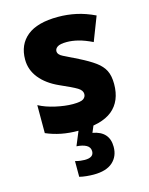

<svg xmlns="http://www.w3.org/2000/svg" viewBox="-120 -639 740 954"><g transform="rotate(-15 250.0 -161.5)"><path d="M227 10Q178 10 137.5 2Q97 -6 60 -22V-166Q95 -147 144 -136Q193 -125 233 -125Q274 -125 287 -134.5Q300 -144 300 -159Q300 -178 277 -192Q254 -206 190 -234Q128 -262 94 -304.5Q60 -347 60 -400Q60 -477 113 -520Q166 -563 272 -563Q320 -563 366 -553Q412 -543 460 -520L412 -396Q373 -415 341.5 -423Q310 -431 282 -431Q248 -431 234.5 -422Q221 -413 221 -400Q221 -382 246 -370Q271 -358 319 -334Q369 -309 399 -287Q429 -265 442.5 -238Q456 -211 456 -169Q456 -81 400.5 -35.5Q345 10 227 10ZM242 240Q225 240 205 238Q185 236 169 232V151Q183 155 196 156.5Q209 158 218 158Q264 158 264 126Q264 105 245.5 94.5Q227 84 195 82L229 0H305L289 38Q373 53 373 132Q373 181 340 210.5Q307 240 242 240Z"/></g></svg>

Font: Noto Sans Mono ExtraCondensed Black
Style: Regular
Weight: 900
Width: 2
Designer: Monotype Design Team
Foundry: Monotype Imaging Inc.
Version: Version 2.014